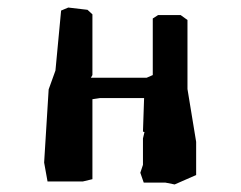

<svg xmlns="http://www.w3.org/2000/svg" viewBox="-20 -492 638 509"><path d="M477 -439 459 -452H399L385 -443V-293L369 -286H221L225 -293V-454L212 -466L161 -472L142 -464L127 -305L109 -255L97 -61L106 -11H200L225 -17V-229L245 -232H295H362L359 -143L363 -142L359 -125V-55L352 -34L361 -8H418L443 -3L500 -28V-60V-73V-116L477 -256Z"/></svg>

Font: Dokdo
Style: Regular
Weight: 400
Version: Version 2.00